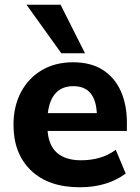

<svg xmlns="http://www.w3.org/2000/svg" viewBox="-20 -780 590 811"><path d="M317 11Q185 11 111 -60Q37 -131 37 -253Q37 -331 68.5 -390.5Q100 -450 156.5 -483.5Q213 -517 289 -517Q364 -517 414.5 -484.5Q465 -452 490.5 -394.5Q516 -337 516 -262V-227H181Q186 -164 222 -133.5Q258 -103 322 -103Q363 -103 399 -113Q435 -123 469 -147L511 -47Q433 11 317 11ZM290 -416Q196 -416 182 -302H389Q383 -416 290 -416ZM239 -555 92 -760H236L339 -555Z"/></svg>

Font: Mulish ExtraBold
Style: Regular
Weight: 800
Designer: Vernon Adams
Foundry: Vernon Adams
Version: Version 3.603; ttfautohint (v1.8.3)